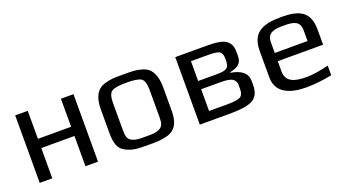

<svg xmlns="http://www.w3.org/2000/svg" viewBox="-44 -889 2338 1294"><g transform="rotate(-20 1125.0 -242.0)"><path d="M496 0V-484H406V-283H168V-484H78V0H168V-217H406V0Z M1080 -321C1080 -353 1076 -380 1069 -402C1053 -445 1036 -467 992 -481C945 -495 920 -494 857 -494C794 -494 769 -495 722 -481C658 -462 634 -405 634 -321V-153C634 -82 649 -35 697 -14C747 10 781 10 857 10C918 10 946 10 993 -3C1055 -21 1080 -72 1080 -153ZM988 -140C988 -100 982 -74 955 -62C925 -48 904 -49 857 -49C810 -49 789 -48 759 -62C732 -74 726 -100 726 -140V-336C726 -381 735 -408 753 -419C771 -430 806 -435 857 -435C908 -435 943 -430 961 -419C979 -408 988 -381 988 -336Z M1626 -349V-366C1626 -410 1621 -428 1599 -451C1569 -482 1506 -484 1438 -484H1226V0H1445C1524 0 1579 -9 1610 -28C1640 -47 1655 -80 1655 -128V-157C1655 -212 1616 -245 1539 -258V-262C1592 -274 1626 -289 1626 -349ZM1446 -280H1316V-422H1443C1484 -422 1510 -418 1522 -409C1534 -400 1540 -383 1540 -358V-352C1540 -288 1517 -280 1446 -280ZM1563 -131C1563 -106 1556 -88 1542 -79C1527 -70 1497 -65 1450 -65H1316V-221H1455C1498 -221 1527 -216 1542 -205C1556 -194 1563 -180 1563 -163Z M1989 -494C1852 -494 1775 -458 1775 -329V-138C1775 -28 1871 10 1985 10C2047 10 2109 3 2172 -10V-79C2109 -63 2056 -55 2013 -55C1928 -55 1866 -72 1866 -149V-222H2191V-329C2191 -458 2122 -494 1989 -494ZM1987 -434C2059 -434 2101 -423 2101 -357V-281H1866V-357C1866 -425 1914 -434 1987 -434Z"/></g></svg>

Font: Gamestation Text
Style: Bold
Weight: 400
Designer: Jonas Hecksher
Foundry: Jonas Hecksher, Playtypeª, e-types AS
Version: Version 1.003